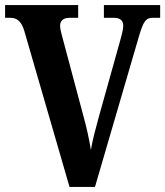

<svg xmlns="http://www.w3.org/2000/svg" viewBox="-20 -734 649 754"><path d="M75 -614 253 0H353L525 -589C543 -652 554 -664 579 -664H609V-714H388V-664H428C452 -664 464 -653 464 -633C464 -618 458 -596 452 -575L367 -271C355 -227 343 -183 337 -145C331 -183 320 -234 309 -273L226 -584C222 -599 216 -619 216 -633C216 -654 231 -664 252 -664H287V-714H0V-664H21C43 -664 63 -654 75 -614Z"/></svg>

Font: Noto Serif Thai Condensed
Style: Bold
Weight: 700
Width: 3
Designer: Monotype Design Team
Foundry: Monotype Imaging Inc.
Version: Version 2.002